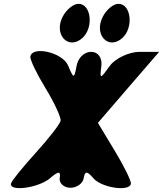

<svg xmlns="http://www.w3.org/2000/svg" viewBox="-20 -1028 849 1000"><path d="M138 -733C136 -717 172 -642 218 -567C264 -492 298 -416 296 -400C294 -384 235 -308 167 -233C99 -158 39 -85 37 -71C30 -28 183 -50 241 -100C285 -138 297 -138 291 -100C287 -73 314 -50 347 -50C380 -50 412 -73 416 -100C422 -138 434 -138 466 -100C508 -50 655 -28 662 -71C664 -85 626 -163 578 -242L490 -388C596 -512 702 -634 809 -758H707C653 -758 580 -724 552 -685C501 -614 499 -614 508 -685C513 -727 491 -758 455 -758C419 -758 386 -727 379 -685C366 -616 364 -617 334 -688C305 -755 147 -791 138 -733ZM516 -942C467 -850 542 -765 616 -829C677 -882 664 -1008 597 -1008C571 -1008 536 -980 516 -942ZM307 -942C258 -850 334 -765 408 -829C469 -882 456 -1008 389 -1008C363 -1008 327 -980 307 -942Z"/></svg>

Font: Hussar Skorodowane
Style: Ky
Weight: 700
Foundry: Cannot Into Space Fonts
Version: Version 0.892